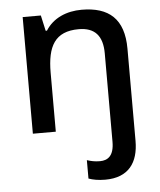

<svg xmlns="http://www.w3.org/2000/svg" viewBox="-55 -596 737 884"><g transform="rotate(-5 313.5 -154.5)"><path d="M396 240C504 240 550 174 550 74V-352C550 -490 481 -549 355 -549C286 -549 223 -523 188 -467H182L166 -539H82V0H188V-272C188 -395 224 -461 334 -461C408 -461 444 -421 444 -340V69C444 134 415 153 379 153C355 153 338 149 319 143V228C338 235 364 240 396 240Z"/></g></svg>

Font: Noto Sans Canadian Aboriginal Medium
Style: Regular
Weight: 500
Designer: Monotype Design Team, Typotheque's Kevin King
Foundry: Monotype Imaging Inc.
Version: Version 2.004